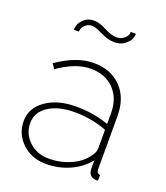

<svg xmlns="http://www.w3.org/2000/svg" viewBox="-136 -824 802 928"><g transform="rotate(20 265.0 -360.0)"><path d="M191 -694Q172 -694 159 -682.5Q146 -671 143 -661.5Q140 -652 140 -646H114Q114 -655 118 -670Q122 -685 141.5 -703Q161 -721 192 -721Q219 -721 256 -701.5Q293 -682 318 -682Q342 -682 356.5 -694Q371 -706 373.5 -715Q376 -724 376 -730H403Q403 -720 398 -705.5Q393 -691 372 -673.5Q351 -656 317 -656Q285 -656 247 -675Q209 -694 191 -694ZM253 -301Q342 -301 421 -273V-328Q421 -405 376 -451Q331 -497 257 -497Q179 -497 90 -434L73 -459Q174 -528 259 -528Q349 -528 402 -473.5Q455 -419 455 -326V-52Q455 -30 473 -30V0Q459 1 454 -1Q425 -7 423 -42V-87Q387 -41 330 -15.5Q273 10 208 10Q135 10 86 -36Q37 -82 37 -149Q37 -216 97.5 -258.5Q158 -301 253 -301ZM403 -104Q421 -126 421 -148V-243Q343 -273 255 -273Q172 -273 121 -239.5Q70 -206 70 -151Q70 -96 110.5 -57.5Q151 -19 212 -19Q273 -19 325 -42.5Q377 -66 403 -104Z"/></g></svg>

Font: Raleway-v4020 ExtraLight
Style: Regular
Weight: 275
Designer: Matt McInerney, Pablo Impallari, Rodrigo Fuenzalida
Foundry: Matt McInerney, Pablo Impallari, Rodrigo Fuenzalida
Version: Version 4.020;PS 004.020;hotconv 1.0.88;makeotf.lib2.5.64775